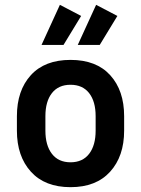

<svg xmlns="http://www.w3.org/2000/svg" viewBox="-20 -765 584 795"><path d="M494 -284V-224Q494 -118 436 -54Q378 10 272 10Q166 10 108 -54Q50 -118 50 -224V-284Q50 -390 107.5 -453.5Q165 -517 272 -517Q379 -517 436.5 -453.5Q494 -390 494 -284ZM376 -284Q376 -345 349 -379.5Q322 -414 272 -414Q222 -414 195 -379.5Q168 -345 168 -284V-224Q168 -163 195 -128Q222 -93 272 -93Q322 -93 349 -128Q376 -163 376 -224ZM243 -579H152L228 -745L316 -699ZM393 -579H302L378 -745L466 -699Z"/></svg>

Font: Inria Sans
Style: Bold
Weight: 700
Designer: Black Foundry Team
Foundry: Black Foundry
Version: Version 1.2; ttfautohint (v1.8.3)